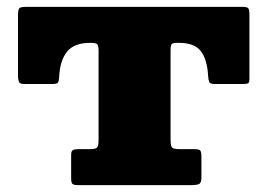

<svg xmlns="http://www.w3.org/2000/svg" viewBox="-20 -540 780 560"><path d="M187.5 -20.5V-87.5Q187.5 -99.5 192.5 -102.2Q197.5 -105 208.5 -105H240.5Q258.5 -105 263 -109.5Q267.5 -114 267.5 -132.5V-392.5Q267.5 -407 263.5 -411Q259.5 -415 245.5 -415H242.5Q197 -415 176 -389.8Q155 -364.5 152.5 -315.5Q152 -304 149.2 -299.5Q146.5 -295 133.5 -295H49.5Q37 -295 34.8 -302.2Q32.5 -309.5 32.5 -320.5V-493.5Q32.5 -511 36 -515.5Q39.5 -520 56.5 -520H686.5Q701 -520 704.2 -515.8Q707.5 -511.5 707.5 -496.5V-310.5Q707.5 -299.5 703.8 -297.2Q700 -295 688.5 -295H606.5Q592.5 -295 590.2 -300.8Q588 -306.5 587 -318.5Q584.5 -366 566 -390.5Q547.5 -415 502.5 -415H496.5Q483.5 -415 480.5 -411Q477.5 -407 477.5 -393.5V-133.5Q477.5 -114.5 481.8 -109.8Q486 -105 504.5 -105H546.5Q561.5 -105 564.5 -100.5Q567.5 -96 567.5 -80.5V-21Q567.5 -6 559.8 -3Q552 0 538.5 0H210.5Q196 0 191.8 -3.2Q187.5 -6.5 187.5 -20.5Z"/></svg>

Font: Besley* Fatface
Style: Regular
Weight: 900
Designer: Owen Earl
Foundry: indestructible type*
Version: Version 3.000; ttfautohint (v1.8.3)